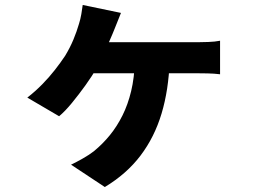

<svg xmlns="http://www.w3.org/2000/svg" viewBox="-20 -651 1040 773"><path d="M467 -599Q460 -581 454 -566.5Q448 -552 443 -539Q434 -516 420.5 -485.5Q407 -455 393.5 -425.5Q380 -396 369 -377Q351 -345 324 -307.5Q297 -270 269.5 -236.5Q242 -203 218 -183L90 -258Q122 -283 150 -311.5Q178 -340 201 -369.5Q224 -399 242 -426Q262 -459 275.5 -491.5Q289 -524 298 -555Q304 -574 307.5 -594.5Q311 -615 313 -631ZM335 -481Q353 -481 388.5 -481Q424 -481 469.5 -481Q515 -481 563 -481Q611 -481 654.5 -481Q698 -481 730.5 -481Q763 -481 775 -481Q792 -481 819 -482Q846 -483 866 -487V-352Q842 -355 816 -355.5Q790 -356 775 -356Q763 -356 730.5 -356Q698 -356 654 -356Q610 -356 561.5 -356Q513 -356 467 -356Q421 -356 384 -356Q347 -356 327 -356ZM663 -406Q659 -289 630.5 -194Q602 -99 546 -25Q490 49 402 102L266 12Q287 2 313.5 -13Q340 -28 359 -43Q394 -72 422.5 -107Q451 -142 473 -186Q495 -230 508 -284Q521 -338 523 -406Z"/></svg>

Font: Noto Sans JP ExtraBold
Style: Regular
Weight: 800
Designer: Ryoko NISHIZUKA  (kana, bopomofo & ideographs); Paul D. Hunt (Latin, Greek & Cyrillic); Sandoll Communications , Soo-you
Foundry: Adobe
Version: Version 2.004-H2;hotconv 1.0.118;makeotfexe 2.5.65603